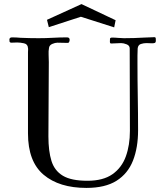

<svg xmlns="http://www.w3.org/2000/svg" viewBox="-20 -915 796 940"><path d="M743 -717Q743 -707 738 -705Q733 -703 725 -703Q718 -703 711 -703.5Q704 -704 697 -704Q683 -704 669.5 -699.5Q656 -695 654 -678Q653 -661 653 -643Q653 -625 653 -607Q653 -525 654.5 -442.5Q656 -360 656 -277Q656 -192 631 -128.5Q606 -65 550.5 -30Q495 5 403 5Q270 5 193.5 -59.5Q117 -124 117 -262V-660Q117 -665 117.5 -670.5Q118 -676 117 -680Q116 -699 97.5 -703Q79 -707 64 -707Q57 -707 49.5 -706.5Q42 -706 34 -706Q31 -706 27 -710Q26 -714 26 -721Q26 -732 39 -732Q50 -732 60 -731.5Q70 -731 80 -730Q103 -729 125 -728.5Q147 -728 169 -728Q204 -728 238.5 -730Q273 -732 308 -732Q321 -732 321 -720Q321 -716 319 -710.5Q317 -705 311 -705Q298 -705 286 -705.5Q274 -706 261 -706Q250 -706 236 -700Q222 -694 220 -681Q217 -665 218 -646.5Q219 -628 219 -611Q219 -520 218 -429Q217 -338 217 -247Q217 -175 232 -127Q247 -79 288 -54.5Q329 -30 408 -30Q485 -30 530.5 -62Q576 -94 596 -149Q616 -204 616 -274Q616 -375 615.5 -476Q615 -577 615 -678Q615 -692 600 -698Q585 -704 573 -704Q561 -704 549 -703Q537 -702 524 -702Q518 -702 518 -711Q518 -719 518.5 -725Q519 -731 529 -731Q543 -731 558 -729.5Q573 -728 587 -728Q637 -728 686 -731Q699 -731 711.5 -732Q724 -733 736 -733Q742 -733 742.5 -727Q743 -721 743 -717ZM546 -816 539 -781 376 -833 219 -782 210 -818 379 -895Z"/></svg>

Font: Kaisei Decol
Style: Regular
Weight: 400
Designer: Font-Kai, 金井和夫
Foundry: KAZUO KANAI
Version: Version 5.003